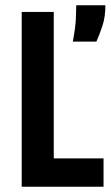

<svg xmlns="http://www.w3.org/2000/svg" viewBox="-20 -705 421 725"><path d="M62 0V-660H183V-107H371V0ZM255 -548Q265 -602 266.5 -634.5Q268 -667 268 -685H378Q378 -641 366.5 -606.5Q355 -572 344 -548Z"/></svg>

Font: Bricolage Grotesque 12pt Condensed SemiBold
Style: Regular
Weight: 600
Width: 3
Designer: Mathieu Triay
Foundry: Atelier Triay
Version: Version 1.001; ttfautohint (v1.8.4.7-5d5b);gftools[0.9.33.de